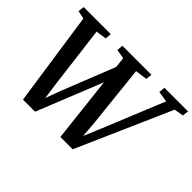

<svg xmlns="http://www.w3.org/2000/svg" viewBox="-140 -1032 1325 1325"><g transform="rotate(45 523.0 -369.0)"><path d="M183.5 5 82.5 -685.5 23 -698 28.5 -743H292.5L289 -697.5L211 -686L268 -230.5L292 -57.5L265.5 -58.5L323 -216L485.5 -625.5L505 -501.5L301.5 5ZM548.5 5 470.5 -686 402 -698 406 -743H689.5L684 -697.5L596.5 -686L645 -230L659 -57L633 -59.5L700.5 -220.5L891 -685.5L812 -697.5L816 -743H1046.5L1041 -698L973 -686.5L668.5 5Z"/></g></svg>

Font: Merriweather 28pt SemiBold
Style: Italic
Weight: 600
Italic angle: -7.8°
Version: Version 2.101